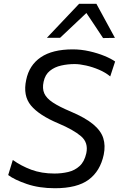

<svg xmlns="http://www.w3.org/2000/svg" viewBox="-20 -988 631 1019"><path d="M271.5 11Q188 11 122.2 -11.5Q56.5 -34 23.5 -59L48 -139Q92 -107.5 146.2 -87.2Q200.5 -67 269 -67Q307 -67 342 -75.2Q377 -83.5 402.5 -106.8Q428 -130 438 -174.5Q450 -231 409.8 -265.2Q369.5 -299.5 290 -333Q187.5 -376 144.2 -428.2Q101 -480.5 119 -564Q135 -642.5 196.8 -684.2Q258.5 -726 366.5 -726Q410 -726 454.2 -716Q498.5 -706 534.8 -691Q571 -676 591 -661.5L565 -582.5Q539.5 -603.5 505.5 -618Q471.5 -632.5 437 -640.2Q402.5 -648 376 -648Q339.5 -648 304.8 -640.2Q270 -632.5 244.8 -612.2Q219.5 -592 211.5 -554.5Q203.5 -518.5 215 -492.5Q226.5 -466.5 260.5 -444Q294.5 -421.5 354 -396.5Q432 -363.5 473.8 -329Q515.5 -294.5 528 -255Q540.5 -215.5 530.5 -167Q512 -80 450.8 -34.5Q389.5 11 271.5 11ZM527 -786Q505.5 -819 483.2 -852.2Q461 -885.5 438.5 -919Q403 -885.5 368.5 -853Q334 -820.5 299 -787.5H229Q272.5 -833.5 314.5 -877.8Q356.5 -922 400 -968H491.5Q516 -922.5 541 -877Q566 -831.5 590 -787Z"/></svg>

Font: Commissioner
Style: Italic
Weight: 400
Italic angle: -12°
Designer: Kostas Bartsokas
Foundry: Kostas Bartsokas
Version: Version 1.000; ttfautohint (v1.8.3)